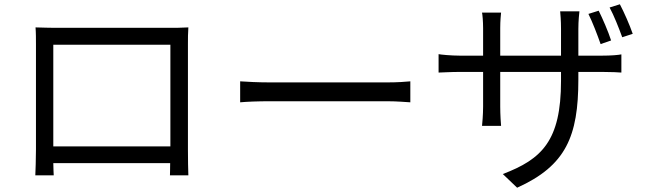

<svg xmlns="http://www.w3.org/2000/svg" viewBox="-20 -813 3020 897"><path d="M776 -604V-129H229V-604ZM858 -607C858 -632 858 -660 860 -685C830 -683 794 -683 772 -683H235C212 -683 185 -684 146 -685C148 -661 148 -630 148 -607V-115C148 -80 146 -6 145 6H231C230 -1 230 -25 229 -51H775C775 -24 774 -1 774 6H860C859 -5 858 -82 858 -114Z M1102 -335C1133 -338 1186 -340 1241 -340H1790C1835 -340 1877 -336 1897 -335V-433C1875 -431 1839 -428 1789 -428H1241C1185 -428 1132 -431 1102 -433Z M2835 -624C2822 -665 2795 -727 2777 -763L2729 -748C2748 -710 2771 -650 2786 -607ZM2682 -553V-678C2682 -717 2686 -750 2687 -760H2597C2598 -750 2601 -717 2601 -678V-553H2317V-682C2317 -716 2320 -745 2321 -754H2232C2234 -745 2237 -714 2237 -681V-553H2129C2087 -553 2038 -558 2029 -560V-474C2040 -474 2085 -477 2129 -477H2237V-315C2237 -277 2233 -234 2232 -225H2321C2320 -234 2317 -278 2317 -315V-477H2601V-435C2601 -155 2511 -69 2329 0L2396 64C2624 -39 2682 -176 2682 -442V-477H2792C2836 -477 2872 -475 2883 -474V-559C2869 -556 2836 -553 2791 -553ZM2828 -778C2848 -741 2871 -683 2887 -639L2936 -655C2922 -696 2895 -757 2876 -793Z"/></svg>

Font: Noto Sans Mono CJK SC Regular
Style: Regular
Weight: 400
Designer: Ryoko NISHIZUKA (kana & ideographs); Paul D. Hunt (Latin, Greek & Cyrillic); Wenlong ZHANG (bopomofo); Sandoll Communica
Foundry: Adobe Systems Incorporated
Version: Version 1.005;PS 1.005;hotconv 1.0.96;makeotf.lib2.5.65012